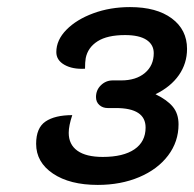

<svg xmlns="http://www.w3.org/2000/svg" viewBox="-20 -916 548 542"><path d="M82 -510Q82 -555 108.5 -573Q135 -591 184 -591Q174 -561 174 -541Q174 -508 198.5 -490.5Q223 -473 270 -473Q328 -473 359.5 -494.5Q391 -516 391 -556Q391 -611 307 -611H284Q270 -611 260.5 -619.5Q251 -628 251 -642Q251 -662 265 -675.5Q279 -689 298 -689H322Q364 -689 389 -710Q414 -731 414 -766Q414 -790 393.5 -803.5Q373 -817 333 -817Q283 -817 255.5 -799.5Q228 -782 222 -752Q220 -741 220 -722Q185 -720 162 -733Q139 -746 139 -769Q139 -803 167.5 -832Q196 -861 243.5 -878.5Q291 -896 347 -896Q422 -896 465 -864Q508 -832 508 -778Q508 -737 485 -704Q462 -671 419 -650Q452 -634 468 -614.5Q484 -595 484 -565Q484 -516 454.5 -477Q425 -438 373 -416Q321 -394 256 -394Q177 -394 129.5 -426Q82 -458 82 -510Z"/></svg>

Font: K2D
Style: Italic
Weight: 400
Italic angle: -10°
Designer: Katatrad Aksorn Co.,Ltd.
Foundry: Cadson Demak Co.,Ltd.
Version: Version 1.000; ttfautohint (v1.6)